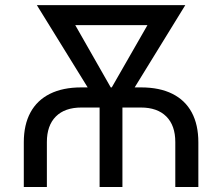

<svg xmlns="http://www.w3.org/2000/svg" viewBox="-20 -748 889 768"><path d="M75.2 0V-178.7Q75.2 -249 101.8 -298.1Q128.4 -347.2 179.9 -372.8Q231.4 -398.4 305.2 -398.4H543.9Q618.2 -398.4 669.4 -372.8Q720.7 -347.2 747.1 -298.1Q773.4 -249 773.4 -178.7V0H681.2V-179.7Q681.2 -246.1 645.3 -282Q609.4 -317.9 543.5 -317.9H305.7Q239.3 -317.9 203.4 -282Q167.5 -246.1 167.5 -179.7V0ZM378.4 0V-380.9H469.7V0ZM389.2 -303.7 127.4 -727.5H235.4L456.1 -340.3L441.4 -303.7ZM407.2 -303.7 396 -344.2 615.7 -727.5H721.2L460.4 -303.7ZM196.8 -647.5V-727.5H645V-647.5Z"/></svg>

Font: Inter 16pt
Style: Regular
Weight: 400
Version: Version 4.001;git-66647c0bb